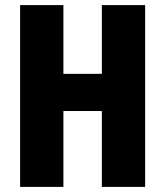

<svg xmlns="http://www.w3.org/2000/svg" viewBox="-20 -734 649 754"><path d="M550 0V-714H380V-444H229V-714H59V0H229V-298H380V0Z"/></svg>

Font: Noto Sans Arabic UI XCn Bk
Style: Regular
Weight: 900
Width: 2
Designer: Monotype Design Team, Nadine Chahine and Nizar Qandah
Foundry: Monotype Imaging Inc.
Version: Version 2.010